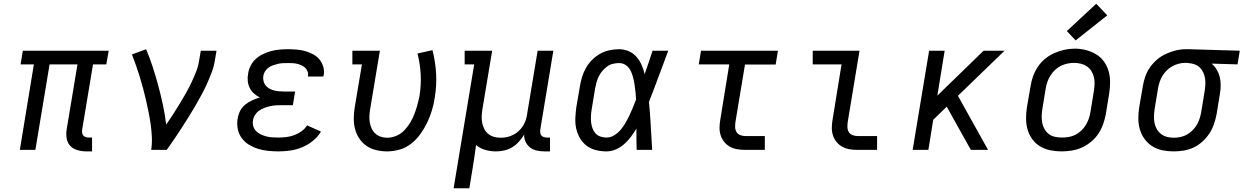

<svg xmlns="http://www.w3.org/2000/svg" viewBox="-20 -801 6645 1026"><path d="M442 8Q418 8 395 1.5Q372 -5 356.5 -20.5Q341 -36 336.5 -60Q332 -84 336 -108L394 -457H245L169 0H86L161 -457H90L102 -530H561L548 -457H477L419 -108Q418 -99 419 -91Q420 -83 425 -77Q430 -71 438 -68.5Q446 -66 455 -66H472V8Z M788 0Q793 -34 791.5 -67.5Q790 -101 785.5 -134Q781 -167 774.5 -199Q768 -231 761 -262.5Q754 -294 745.5 -325.5Q737 -357 727.5 -388Q718 -419 707.5 -449.5Q697 -480 685 -510L761 -538Q781 -490 797 -440.5Q813 -391 826.5 -340.5Q840 -290 851 -238.5Q862 -187 868 -135Q887 -162 904.5 -189.5Q922 -217 939 -244.5Q956 -272 972 -300.5Q988 -329 1002 -358Q1016 -387 1027.5 -416.5Q1039 -446 1044 -477L1053 -530H1137L1128 -477Q1123 -445 1111 -413.5Q1099 -382 1085 -351Q1071 -320 1054.5 -290Q1038 -260 1021 -230.5Q1004 -201 985.5 -172Q967 -143 948.5 -114Q930 -85 910.5 -56.5Q891 -28 871 0Z M1468 8Q1440 8 1412 5Q1384 2 1358.5 -6Q1333 -14 1310 -28Q1287 -42 1271.5 -63.5Q1256 -85 1250.5 -112Q1245 -139 1250 -167Q1253 -188 1263 -208Q1273 -228 1290.5 -242Q1308 -256 1328 -265Q1348 -274 1369 -280Q1352 -288 1337.5 -301Q1323 -314 1314.5 -331Q1306 -348 1304 -368Q1302 -388 1306 -408Q1309 -430 1320 -451Q1331 -472 1348.5 -487.5Q1366 -503 1387.5 -513Q1409 -523 1430.5 -528.5Q1452 -534 1474 -536Q1496 -538 1518 -538Q1542 -538 1565.5 -536Q1589 -534 1610.5 -528Q1632 -522 1652 -511.5Q1672 -501 1686 -484.5Q1700 -468 1707 -445.5Q1714 -423 1710 -400Q1709 -398 1708.5 -396Q1708 -394 1708 -392H1625Q1625 -393 1625.5 -394Q1626 -395 1626 -396Q1628 -408 1623.5 -419.5Q1619 -431 1610.5 -439Q1602 -447 1591 -452Q1580 -457 1568 -460Q1556 -463 1543.5 -463.5Q1531 -464 1518 -464Q1505 -464 1492 -463.5Q1479 -463 1466 -460Q1453 -457 1440 -452.5Q1427 -448 1415.5 -440Q1404 -432 1396.5 -420Q1389 -408 1387 -395Q1385 -382 1388 -368.5Q1391 -355 1399 -345Q1407 -335 1418 -328.5Q1429 -322 1441.5 -318.5Q1454 -315 1468 -313.5Q1482 -312 1495 -312H1557L1545 -239H1483Q1468 -239 1453 -238Q1438 -237 1423 -233.5Q1408 -230 1393 -224.5Q1378 -219 1365 -210Q1352 -201 1343 -187Q1334 -173 1332 -158Q1329 -142 1333.5 -126.5Q1338 -111 1349 -100Q1360 -89 1374 -82.5Q1388 -76 1403.5 -72Q1419 -68 1435.5 -67Q1452 -66 1468 -66Q1489 -66 1510 -68.5Q1531 -71 1551.5 -78.5Q1572 -86 1590.5 -99Q1609 -112 1621 -131L1695 -98Q1678 -69 1651 -47.5Q1624 -26 1593.5 -13.5Q1563 -1 1531 3.5Q1499 8 1468 8Z M2048 8Q2018 8 1989.5 1Q1961 -6 1938 -22Q1915 -38 1899.5 -61.5Q1884 -85 1877 -112.5Q1870 -140 1870.5 -170Q1871 -200 1876 -230L1914 -457H1863V-530H2010L1958 -218Q1955 -200 1954 -182Q1953 -164 1956 -147Q1959 -130 1966 -114.5Q1973 -99 1985.5 -87.5Q1998 -76 2014.5 -70.5Q2031 -65 2049 -65Q2074 -65 2098.5 -75.5Q2123 -86 2141 -105Q2159 -124 2172.5 -146.5Q2186 -169 2195 -193Q2204 -217 2210.5 -241Q2217 -265 2222 -290Q2231 -347 2228 -403.5Q2225 -460 2211 -515L2291 -533Q2307 -471 2310.5 -407.5Q2314 -344 2303 -278Q2298 -244 2288 -211Q2278 -178 2263 -146.5Q2248 -115 2227 -85.5Q2206 -56 2177.5 -33.5Q2149 -11 2115 -1.5Q2081 8 2048 8Z M2404 205 2514 -457H2463V-530H2610L2558 -218Q2555 -199 2554 -181Q2553 -163 2556.5 -145.5Q2560 -128 2567.5 -112.5Q2575 -97 2588.5 -86Q2602 -75 2619 -70Q2636 -65 2655 -65Q2672 -65 2689 -68.5Q2706 -72 2722 -80Q2738 -88 2751.5 -100.5Q2765 -113 2774.5 -128Q2784 -143 2789.5 -159.5Q2795 -176 2797 -193L2853 -530H2937L2867 -108Q2866 -99 2867 -91Q2868 -83 2873 -77Q2878 -71 2886 -68.5Q2894 -66 2902 -66H2919V8H2890Q2869 8 2848.5 3.5Q2828 -1 2812.5 -13Q2797 -25 2788.5 -43.5Q2780 -62 2781 -82Q2769 -62 2753 -44Q2737 -26 2717 -14Q2697 -2 2674.5 3Q2652 8 2630 8Q2601 8 2573 0Q2545 -8 2524 -26Q2520 6 2515 38Q2510 70 2505 102L2488 205Z M3221 8Q3192 8 3164 1Q3136 -6 3114.5 -22.5Q3093 -39 3079 -63Q3065 -87 3059 -114.5Q3053 -142 3054.5 -171.5Q3056 -201 3060 -230L3079 -340Q3083 -365 3090.5 -390Q3098 -415 3111.5 -438.5Q3125 -462 3144.5 -481.5Q3164 -501 3187.5 -514Q3211 -527 3237 -532.5Q3263 -538 3288 -538Q3315 -538 3339.5 -527.5Q3364 -517 3381 -497.5Q3398 -478 3408.5 -454Q3419 -430 3425 -405Q3436 -436 3446.5 -467.5Q3457 -499 3467 -530H3551Q3525 -462 3500 -393.5Q3475 -325 3448 -257Q3454 -193 3457.5 -128.5Q3461 -64 3465 0H3382Q3381 -29 3381 -57.5Q3381 -86 3381 -114Q3367 -91 3351 -69.5Q3335 -48 3315 -30.5Q3295 -13 3270.5 -2.5Q3246 8 3221 8ZM3221 -66Q3243 -66 3263 -78.5Q3283 -91 3297.5 -108.5Q3312 -126 3323.5 -146Q3335 -166 3344.5 -186.5Q3354 -207 3362.5 -227.5Q3371 -248 3379 -269Q3378 -289 3376 -309Q3374 -329 3371 -348.5Q3368 -368 3363 -387.5Q3358 -407 3349.5 -424Q3341 -441 3325 -452.5Q3309 -464 3288 -464Q3272 -464 3255 -460Q3238 -456 3224 -445.5Q3210 -435 3198.5 -421.5Q3187 -408 3179.5 -392.5Q3172 -377 3167.5 -360.5Q3163 -344 3160 -328L3142 -218Q3139 -201 3138 -183.5Q3137 -166 3138.5 -149.5Q3140 -133 3145.5 -117Q3151 -101 3161.5 -89Q3172 -77 3188 -71.5Q3204 -66 3221 -66Z M3963 0Q3941 0 3920 -3.5Q3899 -7 3881.5 -16.5Q3864 -26 3851 -41.5Q3838 -57 3831.5 -76.5Q3825 -96 3825 -117.5Q3825 -139 3829 -161L3877 -457H3714L3726 -530H4137L4125 -456H3961L3910 -149Q3908 -135 3908.5 -120.5Q3909 -106 3916 -95Q3923 -84 3936 -79Q3949 -74 3963 -74H4067V0Z M4563 0Q4541 0 4520 -3.5Q4499 -7 4481.5 -16.5Q4464 -26 4451 -41.5Q4438 -57 4431.5 -76.5Q4425 -96 4425 -117.5Q4425 -139 4429 -161L4477 -457H4323V-530H4573L4510 -149Q4508 -135 4508.5 -120.5Q4509 -106 4516 -95Q4523 -84 4536 -79Q4549 -74 4563 -74H4667V0Z M4857 0 4945 -530H5028L4989 -290L5236 -530H5348L5099 -289L5260 0H5168L5043 -224L5039 -231L4967 -161L4941 0Z M5653 8Q5622 8 5592.5 2Q5563 -4 5538 -19Q5513 -34 5496 -57.5Q5479 -81 5471 -109Q5463 -137 5463 -168Q5463 -199 5468 -230L5487 -340Q5491 -367 5500.5 -393.5Q5510 -420 5526 -444Q5542 -468 5565 -487Q5588 -506 5614.5 -517.5Q5641 -529 5668 -535Q5695 -541 5723 -541Q5754 -541 5783 -533.5Q5812 -526 5837 -511Q5862 -496 5879 -472.5Q5896 -449 5904 -421Q5912 -393 5912 -362Q5912 -331 5907 -300L5889 -190Q5884 -163 5874.5 -136.5Q5865 -110 5849 -86Q5833 -62 5810 -43Q5787 -24 5761 -12.5Q5735 -1 5707.5 3.5Q5680 8 5653 8ZM5654 -66Q5673 -66 5691 -69Q5709 -72 5726 -80.5Q5743 -89 5757.5 -102.5Q5772 -116 5782 -132.5Q5792 -149 5798 -166.5Q5804 -184 5807 -202L5825 -312Q5828 -331 5829 -350Q5830 -369 5826 -387Q5822 -405 5812.5 -420.5Q5803 -436 5788.5 -446Q5774 -456 5756 -460.5Q5738 -465 5719 -465Q5701 -465 5683 -461Q5665 -457 5648 -448.5Q5631 -440 5617 -426.5Q5603 -413 5593 -397Q5583 -381 5577 -363.5Q5571 -346 5568 -328L5550 -218Q5547 -199 5546.5 -180Q5546 -161 5549.5 -143.5Q5553 -126 5562 -110.5Q5571 -95 5585 -84.5Q5599 -74 5617 -70Q5635 -66 5654 -66ZM5728 -585 5681 -635 5838 -781 5897 -719Z M6252 8Q6221 8 6191.5 2Q6162 -4 6137.5 -19.5Q6113 -35 6096 -58.5Q6079 -82 6071 -110Q6063 -138 6063 -168.5Q6063 -199 6068 -230L6087 -340Q6091 -366 6100 -392Q6109 -418 6125.5 -441.5Q6142 -465 6164 -483.5Q6186 -502 6211.5 -513.5Q6237 -525 6263.5 -531.5Q6290 -538 6317 -538Q6321 -538 6325 -538Q6329 -538 6333 -538L6605 -530L6593 -457L6455 -461Q6471 -447 6482 -428.5Q6493 -410 6498 -389.5Q6503 -369 6503 -346Q6503 -323 6499 -300L6481 -190Q6476 -164 6467 -137.5Q6458 -111 6442.5 -87.5Q6427 -64 6405.5 -44.5Q6384 -25 6358.5 -13Q6333 -1 6305.5 3.5Q6278 8 6252 8ZM6253 -65Q6271 -65 6289 -69Q6307 -73 6323 -82Q6339 -91 6352.5 -104.5Q6366 -118 6375.5 -134Q6385 -150 6390.5 -167.5Q6396 -185 6399 -202L6417 -312Q6420 -330 6421 -347.5Q6422 -365 6419.5 -381.5Q6417 -398 6410 -413.5Q6403 -429 6391 -440.5Q6379 -452 6363 -457.5Q6347 -463 6330 -464L6321 -465Q6318 -465 6316 -465Q6314 -465 6312 -465Q6294 -465 6276.5 -460Q6259 -455 6243 -446Q6227 -437 6214 -424Q6201 -411 6191.5 -395Q6182 -379 6176.5 -362Q6171 -345 6168 -328L6150 -218Q6147 -199 6146.5 -180Q6146 -161 6149.5 -143.5Q6153 -126 6162 -110.5Q6171 -95 6185 -84.5Q6199 -74 6216.5 -69.5Q6234 -65 6253 -65Z"/></svg>

Font: Iosevka Slab Extended
Style: Italic
Weight: 400
Width: 7
Italic angle: -9°
Monospace: yes
Designer: Belleve Invis
Foundry: Belleve Invis
Version: Version 11.1.0; ttfautohint (v1.8.3)